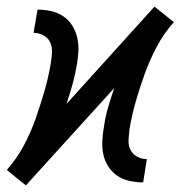

<svg xmlns="http://www.w3.org/2000/svg" viewBox="-35 -549 555 578"><path d="M43 9 14 -14 -15 -38H-14Q16 -72 37 -111.5Q58 -151 72.5 -192.5Q87 -234 99 -275.5Q111 -317 118 -359Q121 -376 121.5 -392Q122 -408 116 -421.5Q110 -435 96 -442.5Q82 -450 66 -450L78 -520Q99 -520 119 -515.5Q139 -511 155.5 -500Q172 -489 182.5 -472Q193 -455 197.5 -435.5Q202 -416 201 -395Q200 -374 196 -352Q191 -323 183 -294Q175 -265 165 -236L430 -529L459 -506L489 -482H488Q458 -448 437 -408.5Q416 -369 401 -327.5Q386 -286 374 -244.5Q362 -203 355 -161Q353 -144 352 -128Q351 -112 357.5 -98.5Q364 -85 377.5 -77.5Q391 -70 407 -70L396 0Q375 0 354.5 -4.5Q334 -9 318 -20Q302 -31 291 -48Q280 -65 276 -84.5Q272 -104 273 -125Q274 -146 278 -168Q282 -197 290.5 -226Q299 -255 309 -284Z"/></svg>

Font: Iosevka SS18
Style: Italic
Weight: 400
Italic angle: -9°
Monospace: yes
Designer: Belleve Invis
Foundry: Belleve Invis
Version: Version 25.1.1; ttfautohint (v1.8.4)